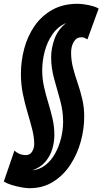

<svg xmlns="http://www.w3.org/2000/svg" viewBox="-64 -770 539 1010"><path d="M12 22Q26 35 41 40.5Q56 46 71 46Q94 46 105 27.5Q116 9 116 -12Q116 -48 105.5 -89.5Q95 -131 81 -177.5Q67 -224 56.5 -275Q46 -326 46 -381Q46 -449 63.5 -514.5Q81 -580 117.5 -633Q154 -686 210.5 -718Q267 -750 344 -750Q359 -750 380 -747Q401 -744 421.5 -738.5Q442 -733 455 -725L396 -563Q387 -568 380.5 -571Q374 -574 365 -574Q338 -574 324 -550Q310 -526 310 -493Q310 -452 320.5 -412Q331 -372 345 -331.5Q359 -291 369 -247.5Q379 -204 379 -157Q379 -92 361 -26Q343 40 306.5 96Q270 152 216 186Q162 220 91 220Q74 220 49 215.5Q24 211 -1 203.5Q-26 196 -44 185ZM284 -649Q239 -629 211.5 -589Q184 -549 171 -499Q158 -449 158 -400Q158 -356 167.5 -313.5Q177 -271 190 -229Q203 -187 212.5 -145Q222 -103 222 -60Q222 -23 211 14Q200 51 174.5 81Q149 111 106 126Q145 122 175.5 98Q206 74 226.5 36.5Q247 -1 257.5 -44.5Q268 -88 268 -130Q268 -186 252.5 -242Q237 -298 221 -355Q205 -412 205 -469Q205 -515 222.5 -564.5Q240 -614 284 -649Z"/></svg>

Font: Georama Condensed ExtraBold
Style: Italic
Weight: 800
Width: 3
Italic angle: -9°
Designer: Jean-Baptiste Levee
Foundry: Production Type
Version: Version 1.000